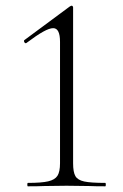

<svg xmlns="http://www.w3.org/2000/svg" viewBox="-20 -655 431 675"><path d="M78 -12Q126 -12 149.5 -17.5Q173 -23 182 -37Q191 -51 191 -81V-508Q191 -556 167 -556Q154 -556 131.5 -543.5Q109 -531 73 -504L71 -503Q67 -503 65 -508Q63 -513 67 -515L225 -632Q230 -635 232 -635Q234 -635 235.5 -633Q237 -631 237 -629V-81Q237 -50 245 -36Q253 -22 276 -17Q299 -12 350 -12Q352 -12 352 -6Q352 0 350 0Q314 0 293 -1L214 -2L136 -1Q115 0 78 0Q76 0 76 -6Q76 -12 78 -12Z"/></svg>

Font: Cormorant Infant Light
Style: Regular
Weight: 300
Designer: Christian Thalmann (Catharsis Fonts)
Version: Version 3.000